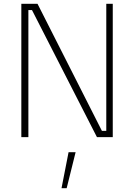

<svg xmlns="http://www.w3.org/2000/svg" viewBox="-20 -720 705 1008"><path d="M92 0ZM572 -700V0H489L148 -667H129V0H92V-700H177L515 -33H538V-700ZM340 79H377L330 268H303Z"/></svg>

Font: Cairo ExtraLight
Style: Regular
Weight: 250
Designer: Mohamed Gaber, the designers of Titillium
Foundry: Kief Type Foundry
Version: Version 2.009; ttfautohint (v1.5.33-1714) -l 8 -r 50 -G 200 